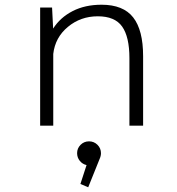

<svg xmlns="http://www.w3.org/2000/svg" viewBox="-20 -532 750 813"><path d="M150 0V-500H200.5L205 -411Q235 -458 287.5 -485Q340 -512 410 -512Q502 -512 544 -458.2Q586 -404.5 586 -294V0H528V-285.5Q528 -376 497.2 -419.5Q466.5 -463 394 -463Q321.5 -463 267.5 -418.2Q213.5 -373.5 205.5 -303.5V0ZM407.5 116.5Q407.5 128.5 402 140.5L353.5 261L320.5 247L346.5 167Q329 163 317.8 149Q306.5 135 306.5 116.5Q306.5 96 321.2 81.2Q336 66.5 357 66.5Q378 66.5 392.8 81.2Q407.5 96 407.5 116.5Z"/></svg>

Font: League Mono UltraLight
Style: Regular
Weight: 200
Width: 6
Designer: Tyler Finck
Foundry: The League of Moveable Type / Tyler Finck
Version: Version 2.210